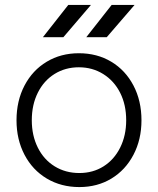

<svg xmlns="http://www.w3.org/2000/svg" viewBox="-20 -747 641 779"><path d="M47 -259Q47 -338 79.5 -400Q112 -462 169.5 -496.5Q227 -531 300 -531Q374 -531 431.5 -496.5Q489 -462 521.5 -400Q554 -338 554 -259Q554 -181 521.5 -119Q489 -57 432 -22.5Q375 12 302 12Q228 12 170 -22.5Q112 -57 79.5 -119Q47 -181 47 -259ZM492 -259Q492 -322 467.5 -370.5Q443 -419 399 -446.5Q355 -474 300 -474Q245 -474 201.5 -447Q158 -420 133.5 -371Q109 -322 109 -259Q109 -197 133.5 -148Q158 -99 202 -72Q246 -45 302 -45Q357 -45 400 -72Q443 -99 467.5 -148Q492 -197 492 -259ZM433 -727H526L413 -596H330ZM257 -727H349L237 -596H154Z"/></svg>

Font: 寒蝉端黑体 Light
Style: Regular
Weight: 300
Designer: ChillDuanSans {Warren2060}; 
Source Han Sans {Ryoko NISHIZUKA 西塚涼子 (kana, bopomofo & ideographs); Paul D. Hunt (Latin, G
Foundry: ChillType&Adobe
Version: Version 1.300;Glyphs 3.3 (3306)